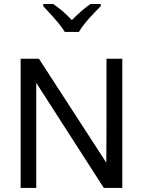

<svg xmlns="http://www.w3.org/2000/svg" viewBox="-20 -929 794 949"><path d="M584.5 0H493.2L159.2 -519.5V0H82V-638.7H172.4L505.4 -125Q505.4 -245.6 506.3 -272.9V-638.7H584.5ZM193.8 -909.2H242.7Q290.5 -877.9 335 -829.6Q389.6 -884.3 427.7 -909.2H478V-898.4L450.2 -870.1Q389.6 -807.6 370.1 -771H300.3Q290.5 -788.1 269 -814.7Q247.6 -841.3 193.8 -898.4Z"/></svg>

Font: XL-Viking
Style: Regular
Weight: 400
Foundry: Ascender Corporation
Version: Version 1.10 March 23, 2015